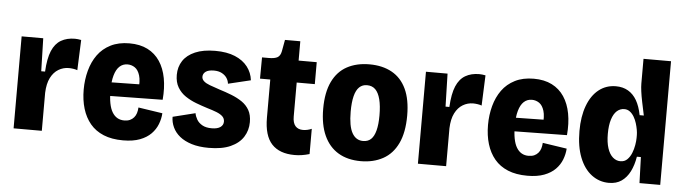

<svg xmlns="http://www.w3.org/2000/svg" viewBox="-46 -897 3914 1098"><g transform="rotate(5 1911.0 -348.0)"><path d="M55 0V-266V-528H179L184 -339H206Q210 -415 228.5 -458.5Q247 -502 280.5 -521.5Q314 -541 360 -541Q368 -541 377 -540Q386 -539 396 -537L389 -363Q379 -367 365 -369Q351 -371 340 -371Q308 -371 280.5 -354.5Q253 -338 236 -304.5Q219 -271 217 -218V0Z M684 14Q619 14 572 -5.5Q525 -25 495 -61Q465 -97 450 -146.5Q435 -196 435 -256Q435 -313 449 -365Q463 -417 491.5 -456.5Q520 -496 565.5 -519Q611 -542 673 -542Q734 -542 777.5 -520Q821 -498 848 -457.5Q875 -417 885.5 -361Q896 -305 890 -237L547 -232V-310L784 -314L747 -279Q753 -333 743.5 -364Q734 -395 715 -408Q696 -421 673 -421Q646 -421 627 -403.5Q608 -386 598 -351Q588 -316 588 -264Q588 -180 612 -140Q636 -100 681 -100Q700 -100 713.5 -106Q727 -112 736.5 -123Q746 -134 750.5 -148.5Q755 -163 756 -181L895 -160Q893 -128 881 -97Q869 -66 844.5 -41Q820 -16 780.5 -1Q741 14 684 14Z M1176 14Q1119 14 1077.5 1Q1036 -12 1009 -34Q982 -56 968.5 -85Q955 -114 955 -145L1084 -177Q1087 -159 1097.5 -141Q1108 -123 1129 -111Q1150 -99 1183 -99Q1216 -99 1233 -111Q1250 -123 1250 -143Q1250 -161 1237.5 -173Q1225 -185 1202 -194Q1179 -203 1148 -212Q1116 -222 1083 -234.5Q1050 -247 1021.5 -266Q993 -285 975.5 -314.5Q958 -344 958 -386Q958 -432 981 -467Q1004 -502 1050.5 -522Q1097 -542 1166 -542Q1233 -542 1279.5 -522.5Q1326 -503 1352 -469Q1378 -435 1383 -392L1254 -361Q1252 -379 1242 -394Q1232 -409 1213.5 -419Q1195 -429 1168 -429Q1136 -429 1120.5 -417.5Q1105 -406 1105 -388Q1105 -374 1117 -363Q1129 -352 1152 -343.5Q1175 -335 1208 -324Q1244 -313 1278.5 -299.5Q1313 -286 1340 -267.5Q1367 -249 1382.5 -221.5Q1398 -194 1398 -153Q1398 -106 1374 -68Q1350 -30 1301 -8Q1252 14 1176 14Z M1669 12Q1582 12 1537.5 -36Q1493 -84 1493 -187V-406H1434L1435 -528H1474Q1508 -528 1524 -537.5Q1540 -547 1545 -573L1557 -639H1645V-528H1749V-402H1645V-207Q1645 -170 1660.5 -152.5Q1676 -135 1704 -135Q1717 -135 1730 -138Q1743 -141 1754 -146V-1Q1730 6 1709.5 9Q1689 12 1669 12Z M2049 14Q1973 14 1919.5 -18Q1866 -50 1837.5 -112.5Q1809 -175 1809 -266Q1809 -360 1838.5 -421.5Q1868 -483 1922.5 -512.5Q1977 -542 2051 -542Q2126 -542 2180 -512Q2234 -482 2262.5 -421.5Q2291 -361 2291 -269Q2291 -172 2261 -109Q2231 -46 2176 -16Q2121 14 2049 14ZM2052 -102Q2080 -102 2097.5 -118.5Q2115 -135 2124 -169.5Q2133 -204 2133 -256Q2133 -311 2123.5 -348Q2114 -385 2095.5 -403.5Q2077 -422 2047 -422Q2021 -422 2003 -405Q1985 -388 1976 -352.5Q1967 -317 1967 -263Q1967 -180 1989 -141Q2011 -102 2052 -102Z M2376 0V-266V-528H2500L2505 -339H2527Q2531 -415 2549.5 -458.5Q2568 -502 2601.5 -521.5Q2635 -541 2681 -541Q2689 -541 2698 -540Q2707 -539 2717 -537L2710 -363Q2700 -367 2686 -369Q2672 -371 2661 -371Q2629 -371 2601.5 -354.5Q2574 -338 2557 -304.5Q2540 -271 2538 -218V0Z M3005 14Q2940 14 2893 -5.5Q2846 -25 2816 -61Q2786 -97 2771 -146.5Q2756 -196 2756 -256Q2756 -313 2770 -365Q2784 -417 2812.5 -456.5Q2841 -496 2886.5 -519Q2932 -542 2994 -542Q3055 -542 3098.5 -520Q3142 -498 3169 -457.5Q3196 -417 3206.5 -361Q3217 -305 3211 -237L2868 -232V-310L3105 -314L3068 -279Q3074 -333 3064.5 -364Q3055 -395 3036 -408Q3017 -421 2994 -421Q2967 -421 2948 -403.5Q2929 -386 2919 -351Q2909 -316 2909 -264Q2909 -180 2933 -140Q2957 -100 3002 -100Q3021 -100 3034.5 -106Q3048 -112 3057.5 -123Q3067 -134 3071.5 -148.5Q3076 -163 3077 -181L3216 -160Q3214 -128 3202 -97Q3190 -66 3165.5 -41Q3141 -16 3101.5 -1Q3062 14 3005 14Z M3473 14Q3418 14 3374 -19Q3330 -52 3305 -115Q3280 -178 3280 -267Q3280 -351 3303 -412.5Q3326 -474 3368 -507Q3410 -540 3466 -540Q3506 -540 3536 -522.5Q3566 -505 3585.5 -471.5Q3605 -438 3615 -387H3639Q3630 -429 3623 -463Q3616 -497 3612.5 -523.5Q3609 -550 3609 -568V-710H3767V-261V0H3648L3643 -149H3620Q3612 -100 3593.5 -63.5Q3575 -27 3545.5 -6.5Q3516 14 3473 14ZM3528 -115Q3552 -115 3567.5 -130.5Q3583 -146 3592 -168.5Q3601 -191 3605 -215Q3609 -239 3609 -256V-273Q3609 -285 3606 -302.5Q3603 -320 3597 -339.5Q3591 -359 3581 -376Q3571 -393 3557 -403.5Q3543 -414 3525 -414Q3501 -414 3482.5 -397.5Q3464 -381 3453.5 -347.5Q3443 -314 3443 -265Q3443 -216 3454 -182.5Q3465 -149 3484.5 -132Q3504 -115 3528 -115Z"/></g></svg>

Font: Bricolage Grotesque SemiCondensed ExtraBold
Style: Regular
Weight: 800
Width: 4
Designer: Mathieu Triay
Foundry: Atelier Triay
Version: Version 1.001;gftools[0.9.33.dev8+g029e19f]